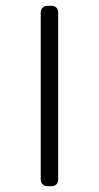

<svg xmlns="http://www.w3.org/2000/svg" viewBox="-20 -635 340 660"><path d="M143 5Q133 5 126.5 -1.5Q120 -8 120 -18V-592Q120 -602 126.5 -608.5Q133 -615 143 -615H157Q168 -615 174 -608.5Q180 -602 180 -592V-18Q180 -8 174 -1.5Q168 5 157 5Z"/></svg>

Font: Rubik Light
Style: Regular
Weight: 300
Designer: Hubert and Fischer
Foundry: Hubert and Fischer
Version: Version 2.300;gftools[0.9.30]